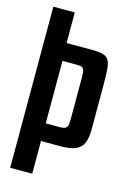

<svg xmlns="http://www.w3.org/2000/svg" viewBox="-118 -676 603 891"><g transform="rotate(15 183.0 -230.0)"><path d="M24 157V-617H127V-470H252Q298 -470 316.5 -458Q335 -446 339 -415.5Q343 -385 343 -331V-112Q343 -73 333 -48.5Q323 -24 298 -12Q273 0 227 0H130V157ZM130 -85H200Q217 -85 225 -90Q233 -95 235 -106Q237 -117 237 -134V-333Q237 -356 234 -367Q231 -378 223.5 -381.5Q216 -385 200 -385H130Z"/></g></svg>

Font: Smooch Sans
Style: Bold
Weight: 700
Designer: Robert E. Leuschke
Foundry: Robert E. Leuschke
Version: Version 1.010